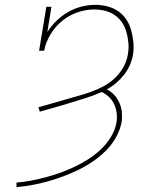

<svg xmlns="http://www.w3.org/2000/svg" viewBox="-20 -763 640 791"><path d="M48 8V-11Q78 -13 108.5 -19Q139 -25 169.5 -33Q200 -41 230 -52Q260 -63 289.5 -77Q319 -91 346.5 -109Q374 -127 397.5 -149.5Q421 -172 438 -200.5Q455 -229 460 -259Q463 -279 460.5 -298.5Q458 -318 450 -334.5Q442 -351 429 -363.5Q416 -376 399 -384Q368 -370 336 -360Q304 -350 272 -340Q240 -330 208 -321Q176 -312 144 -303L138 -321Q165 -329 192.5 -336.5Q220 -344 246.5 -352Q273 -360 300.5 -367.5Q328 -375 354.5 -384.5Q381 -394 406.5 -407.5Q432 -421 453.5 -441.5Q475 -462 489 -487.5Q503 -513 507 -540Q511 -563 509 -586Q507 -609 501 -630.5Q495 -652 483 -670Q471 -688 453 -700.5Q435 -713 413 -718.5Q391 -724 368 -724Q334 -724 299 -712Q264 -700 235.5 -676.5Q207 -653 187.5 -620.5Q168 -588 162 -554H141L171 -735H192L175 -631Q191 -656 213 -677.5Q235 -699 261.5 -714Q288 -729 316.5 -736Q345 -743 373 -743Q399 -743 423.5 -736.5Q448 -730 467.5 -716.5Q487 -703 500.5 -682.5Q514 -662 520.5 -638Q527 -614 529.5 -589Q532 -564 528 -538Q524 -516 515 -495Q506 -474 491.5 -455.5Q477 -437 459 -421.5Q441 -406 420 -395Q438 -386 451 -371.5Q464 -357 472 -339Q480 -321 482 -300.5Q484 -280 481 -260Q475 -228 458 -197.5Q441 -167 416.5 -142.5Q392 -118 363.5 -98.5Q335 -79 304.5 -64Q274 -49 242 -37Q210 -25 178 -16Q146 -7 113.5 -1Q81 5 48 8Z"/></svg>

Font: Iosevka Etoile Thin
Style: Italic
Weight: 100
Italic angle: -9°
Designer: Belleve Invis
Foundry: Belleve Invis
Version: Version 22.1.2; ttfautohint (v1.8.4)